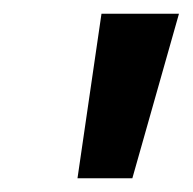

<svg xmlns="http://www.w3.org/2000/svg" viewBox="-20 -720 281 280"><path d="M128 -700H241L173 -460H93Z"/></svg>

Font: Epunda Sans
Style: Bold Italic
Weight: 700
Italic angle: -12.0243°
Designer: Simon Atzbach
Foundry: typofactur
Version: Version 2.204; ttfautohint (v1.8.4.7-5d5b)